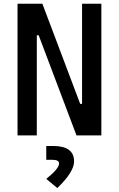

<svg xmlns="http://www.w3.org/2000/svg" viewBox="-20 -713 626 1011"><path d="M382.8 0 183.6 -527.3H173.8V0H72.3V-693.4H203.1L402.3 -166H412.1V-693.4H513.7V0ZM281.7 277.3 223.6 229Q291 175.3 291 147.5Q291 128.4 255.4 128.4H223.6V55.7H260.3Q370.1 55.7 370.1 137.2Q370.1 192.4 281.7 277.3Z"/></svg>

Font: Cascadia Mono PL
Style: Regular
Weight: 400
Monospace: yes
Designer: Aaron Bell
Foundry: Saja Typeworks
Version: Version 2404.023; ttfautohint (v1.8.4)